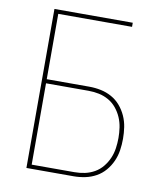

<svg xmlns="http://www.w3.org/2000/svg" viewBox="-82 -805 765 874"><g transform="rotate(10 300.0 -367.5)"><path d="M99 0V-735H461V-716H120V-414H317Q344 -414 370.5 -408.5Q397 -403 420.5 -390Q444 -377 461.5 -356.5Q479 -336 490 -311.5Q501 -287 505 -260.5Q509 -234 509 -207Q509 -180 505 -153.5Q501 -127 490 -102.5Q479 -78 461.5 -57.5Q444 -37 420.5 -24Q397 -11 370.5 -5.5Q344 0 317 0ZM317 -19Q342 -19 365.5 -24Q389 -29 410 -41Q431 -53 446.5 -72Q462 -91 471.5 -113Q481 -135 484.5 -159Q488 -183 488 -207Q488 -231 484.5 -255Q481 -279 471.5 -301Q462 -323 446.5 -342Q431 -361 410 -373Q389 -385 365.5 -390Q342 -395 317 -395H120V-19Z"/></g></svg>

Font: Iosevka Thin Extended
Style: Regular
Weight: 100
Width: 7
Monospace: yes
Designer: Belleve Invis
Foundry: Belleve Invis
Version: Version 32.5.0; ttfautohint (v1.8.4)